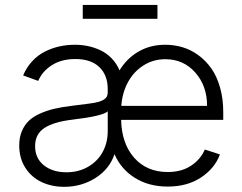

<svg xmlns="http://www.w3.org/2000/svg" viewBox="-20 -731 964 764"><path d="M647.4 11.4Q572.1 11.4 516.7 -23.3Q461.3 -57.9 435.7 -117.5Q415.5 -57.9 359.7 -22.7Q304 12.4 235.8 12.4Q185.7 12.4 145.4 -6.6Q105.1 -25.6 80.8 -63.4Q56.5 -101.2 56.5 -152.3Q56.5 -183.9 66.8 -208.6Q77.1 -233.3 94.6 -250.2Q112.2 -267 139.4 -279.1Q166.5 -291.2 196.7 -298.3Q226.9 -305.4 266 -310Q344.1 -319.6 354.8 -321.7Q395.2 -329.2 404.8 -346.2Q408.7 -353.3 408.7 -363.3V-376.1Q408.7 -432.2 375.2 -464.1Q341.6 -496.1 280.2 -496.1Q224.4 -496.1 186.3 -471.6Q148.1 -447.1 132.1 -409.1L72.1 -430.8Q85.6 -463.1 108 -487.2Q130.3 -511.4 158 -525.4Q185.7 -539.4 215.7 -546.2Q245.7 -552.9 278.4 -552.9Q305 -552.9 330.3 -547.6Q355.5 -542.3 379.8 -530.9Q404.1 -519.5 424.2 -498.9Q444.2 -478.3 455.6 -451Q485.4 -499.6 532 -526.3Q578.5 -552.9 637.8 -552.9Q673.7 -552.9 707 -542.8Q740.4 -532.7 769.9 -511Q799.4 -489.3 821.2 -458.3Q843 -427.2 855.6 -382.8Q868.3 -338.4 868.3 -285.2V-253.9H462Q464.1 -159.4 514.2 -103Q564.3 -46.5 647.4 -46.5Q702.4 -46.5 740.2 -71.6Q778.1 -96.6 795.1 -136L855.1 -116.5Q834.9 -61.4 780.2 -25Q725.5 11.4 647.4 11.4ZM244.3 -45.5Q293.3 -45.5 331.3 -67.8Q369.3 -90.2 389 -127.1Q408.7 -164.1 408.7 -209.2V-288Q389.6 -269.2 266 -254.6Q192.8 -245.7 156.2 -221.4Q119.7 -197.1 119.7 -149.5Q119.7 -101.2 154.5 -73.3Q189.3 -45.5 244.3 -45.5ZM462.7 -309.7H804Q804 -389.2 757.1 -442.3Q710.2 -495.4 637.8 -495.4Q589.1 -495.4 549.9 -470Q510.7 -444.6 488.5 -402.7Q466.3 -360.8 462.7 -309.7ZM606.5 -711.3V-656.2H309.3V-711.3Z"/></svg>

Font: Inter Light BETA
Style: Regular
Weight: 300
Designer: Rasmus Andersson
Foundry: rsms
Version: Version 3.011;git-f93a4a705